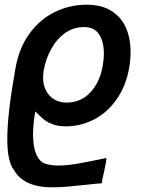

<svg xmlns="http://www.w3.org/2000/svg" viewBox="-20 -574 640 816"><path d="M40 149.5Q11 115 11 16Q11 -90.5 45.5 -282.5Q61 -371.5 106.2 -432.5Q151.5 -493.5 214.8 -523.8Q278 -554 348.5 -554Q412 -554 453.8 -527.5Q495.5 -501 515.2 -456Q535 -411 535 -353Q535 -320 529 -285.5Q515 -207 475 -150.8Q435 -94.5 378.8 -65.8Q322.5 -37 260.5 -37Q228 -37 204.8 -45.5Q181.5 -54 166.2 -66.5Q151 -79 130 -100.5Q120.5 -47.5 120.5 -2.5Q120.5 87.5 160.5 116.5Q184.5 129.5 228 129.5Q261 129.5 300.8 123Q340.5 116.5 400 104L432.5 97.5Q432 112 422 157Q413.5 191 412.5 205Q397 205.5 349.5 211Q304.5 216 269.5 219Q234.5 222 202 222Q138 222 98.2 202.5Q58.5 183 40 149.5ZM416.5 -293.5Q421.5 -323.5 421.5 -346.5Q421.5 -396.5 401.2 -427.8Q381 -459 337 -459Q291.5 -459 255.5 -432.8Q219.5 -406.5 196.8 -364.2Q174 -322 165.5 -273.5Q163 -257 163 -245Q163 -213.5 175.5 -189.2Q188 -165 210.5 -151.5Q233 -138 262 -138Q323 -138 363.5 -180.8Q404 -223.5 416.5 -293.5Z"/></svg>

Font: JuliaMono
Style: Bold Italic
Weight: 700
Italic angle: -9°
Monospace: yes
Designer: cormullion
Foundry: corm
Version: Version 0.057; ttfautohint (v1.8.4)